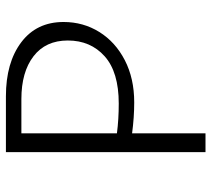

<svg xmlns="http://www.w3.org/2000/svg" viewBox="-52 -646 698 633"><g transform="rotate(-90 296.5 -329.0)"><path d="M541 -468Q541 -403 508 -350Q475 -297 415 -266Q355 -235 276 -235Q227 -235 174 -242V0H112V-658H296Q407 -658 474 -607.5Q541 -557 541 -468ZM480 -454Q480 -527 428 -567Q376 -607 287 -607H174V-292Q220 -286 272 -286Q376 -286 428 -332.5Q480 -379 480 -454Z"/></g></svg>

Font: Ysabeau Infant Semilight
Style: Regular
Weight: 300
Designer: Christian Thalmann (Catharsis Fonts)
Version: Version 0.003